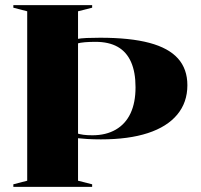

<svg xmlns="http://www.w3.org/2000/svg" viewBox="-20 -728 782 748"><path d="M32 0V-10L86 -24V-684L32 -698V-708H339V-698L284 -684V-24L339 -10V0ZM352 -565Q330 -565 311 -563.5Q292 -562 279 -558V-576Q295 -579 317.5 -580Q340 -581 370 -581Q487 -581 562 -561Q637 -541 673.5 -500Q710 -459 710 -396Q710 -329 670.5 -281.5Q631 -234 556 -209.5Q481 -185 373 -185Q344 -185 320 -186.5Q296 -188 278 -190V-209Q290 -205 304.5 -203Q319 -201 340 -201Q393 -201 431 -223Q469 -245 488.5 -286.5Q508 -328 508 -388Q508 -447 490.5 -486.5Q473 -526 438.5 -545.5Q404 -565 352 -565Z"/></svg>

Font: Kalnia SemiBold
Style: Regular
Weight: 600
Designer: Frida Medrano
Foundry: Frida Medrano
Version: Version 1.105